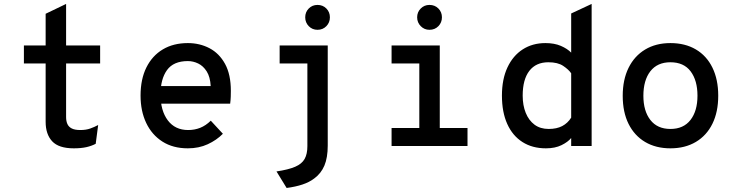

<svg xmlns="http://www.w3.org/2000/svg" viewBox="-20 -742 3736 976"><path d="M355 12Q278.5 12 245.2 -23.8Q212 -59.5 212 -123V-419.5H101.5V-511H212V-672L316 -722V-511H489V-419.5H316V-147Q316 -126.5 322.5 -111.8Q329 -97 344.8 -89Q360.5 -81 388.5 -81Q417.5 -81 439 -88.8Q460.5 -96.5 479 -106.5L466.5 -11Q445.5 0 419 6Q392.5 12 355 12Z M935 12Q859.5 12 805.8 -22.2Q752 -56.5 723.2 -117Q694.5 -177.5 694.5 -256Q694.5 -339.5 724.2 -399.2Q754 -459 807.8 -491Q861.5 -523 935 -523Q995 -523 1044.8 -497Q1094.5 -471 1124 -417.2Q1153.5 -363.5 1153.5 -280Q1153.5 -267.5 1153 -250.8Q1152.5 -234 1150 -215H774.5V-304.5H1051Q1048.5 -351 1030.8 -379Q1013 -407 987.5 -419.2Q962 -431.5 935 -431.5Q862 -431.5 829 -385.8Q796 -340 796 -262Q796 -179.5 833 -130.2Q870 -81 936.5 -81Q969 -81 997.5 -92.2Q1026 -103.5 1051.5 -128.5L1113 -62Q1081 -29.5 1036 -8.8Q991 12 935 12Z M1437 213.5 1385.5 129.5Q1446 120.5 1480.2 105.8Q1514.5 91 1528.5 66Q1542.5 41 1542.5 1V-511H1646V-2Q1646 59.5 1629 99.8Q1612 140 1577 165.5Q1552 184.5 1517.2 196Q1482.5 207.5 1437 213.5ZM1401.5 -419.5V-511H1614.5V-419.5ZM1594 -590.5Q1567.5 -590.5 1549.5 -609Q1531.5 -627.5 1531.5 -654Q1531.5 -680.5 1549.5 -698.8Q1567.5 -717 1594 -717Q1621 -717 1639 -698.8Q1657 -680.5 1657 -654Q1657 -627.5 1639 -609Q1621 -590.5 1594 -590.5Z M2111.5 -5V-511H2215.5V-5ZM1970.5 0V-91.5H2356.5V0ZM1970.5 -419.5V-511H2176.5V-419.5ZM2163 -590.5Q2137 -590.5 2118.8 -609Q2100.5 -627.5 2100.5 -654Q2100.5 -680.5 2118.8 -698.8Q2137 -717 2163 -717Q2190.5 -717 2208.5 -698.8Q2226.5 -680.5 2226.5 -654Q2226.5 -627.5 2208.5 -609Q2190.5 -590.5 2163 -590.5Z M2755 12Q2686 12 2635.8 -20Q2585.5 -52 2558.5 -112Q2531.5 -172 2531.5 -256Q2531.5 -339.5 2559.5 -399.2Q2587.5 -459 2637.2 -491Q2687 -523 2752.5 -523Q2798 -523 2831 -508.8Q2864 -494.5 2883.5 -474.5V-673.5L2987.5 -722V0H2883.5V-40.5Q2867.5 -20.5 2834.5 -4.2Q2801.5 12 2755 12ZM2769 -86.5Q2810 -86.5 2838 -101.2Q2866 -116 2883.5 -144V-369.5Q2870.5 -388.5 2843 -407Q2815.5 -425.5 2767.5 -425.5Q2704.5 -425.5 2670.8 -381.8Q2637 -338 2637 -256Q2637 -206.5 2652.5 -168.2Q2668 -130 2697.2 -108.2Q2726.5 -86.5 2769 -86.5Z M3388 12Q3314 12 3259.5 -20.2Q3205 -52.5 3175.2 -112.2Q3145.5 -172 3145.5 -255Q3145.5 -337 3175.2 -397.2Q3205 -457.5 3259.5 -490.2Q3314 -523 3388 -523Q3462.5 -523 3517.2 -490.8Q3572 -458.5 3601.5 -398.2Q3631 -338 3631 -255.5Q3631 -173 3601.5 -113Q3572 -53 3517.2 -20.5Q3462.5 12 3388 12ZM3388 -86.5Q3454.5 -86.5 3490 -132.2Q3525.5 -178 3525.5 -255.5Q3525.5 -333 3490.8 -379.2Q3456 -425.5 3388 -425.5Q3321.5 -425.5 3286 -379.8Q3250.5 -334 3250.5 -255Q3250.5 -178 3286 -132.2Q3321.5 -86.5 3388 -86.5Z"/></svg>

Font: Overpass Mono Light SemiBold
Style: Regular
Weight: 600
Monospace: yes
Version: Version 4.000